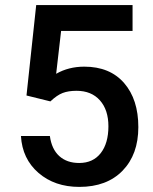

<svg xmlns="http://www.w3.org/2000/svg" viewBox="-20 -731 608 761"><path d="M85 -352.5 123.5 -710.9H505.4V-608.4H222.2L202.6 -438.5Q252 -466.8 314 -466.8Q415.5 -466.8 471.9 -401.9Q528.3 -336.9 528.3 -227.1Q528.3 -118.7 465.8 -54.4Q403.3 9.8 294.4 9.8Q196.8 9.8 132.6 -45.7Q68.4 -101.1 63 -191.9H177.7Q184.6 -140.1 214.8 -112.5Q245.1 -85 293.9 -85Q348.6 -85 379.2 -124Q409.7 -163.1 409.7 -230.5Q409.7 -295.4 376 -333.3Q342.3 -371.1 283.2 -371.1Q251 -371.1 228.5 -362.5Q206.1 -354 179.7 -329.1Z"/></svg>

Font: Vazir Medium UI
Style: Medium-UI
Weight: 500
Designer: Saber Rastikerdar
Foundry: Saber Rastikerdar
Version: Version 30.0.0